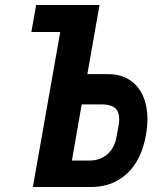

<svg xmlns="http://www.w3.org/2000/svg" viewBox="-20 -745 640 765"><path d="M220 -617.5H105L124 -725H376.5L328 -449.5H412.5Q460 -449.5 495 -427.5Q530 -405.5 548.8 -364.8Q567.5 -324 567.5 -269.5Q567.5 -240 561.5 -207Q544 -107 486.2 -53.5Q428.5 0 342.5 0H111ZM444.5 -201 452.5 -244Q455 -260 455 -269.5Q455 -301 437.8 -315Q420.5 -329 387 -329H305.5L266.5 -105.5H338.5Q378.5 -105.5 407.5 -130.2Q436.5 -155 444.5 -201Z"/></svg>

Font: JuliaMono ExtraBoldItalic
Style: Regular
Weight: 800
Italic angle: -9°
Monospace: yes
Designer: cormullion
Foundry: corm
Version: Version 0.049; ttfautohint (v1.8.4)